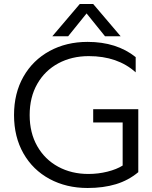

<svg xmlns="http://www.w3.org/2000/svg" viewBox="-20 -923 760 958"><path d="M378 -903H445L582 -742H504L412 -856L320 -742H241ZM50 -349Q50 -458 97 -540.5Q144 -623 227.5 -668.5Q311 -714 417 -714Q562 -714 657 -638V-562Q567 -643 423 -643Q338 -643 271 -607Q204 -571 166 -504.5Q128 -438 128 -349Q128 -260 166 -193.5Q204 -127 270.5 -91Q337 -55 421 -55Q470 -55 516 -66.5Q562 -78 592 -97V-312H445V-378H670V-64Q621 -23 558.5 -4Q496 15 417 15Q311 15 227.5 -30Q144 -75 97 -157.5Q50 -240 50 -349Z"/></svg>

Font: Prompt Light
Style: Regular
Weight: 300
Designer: Katatrad Team
Foundry: CadsonDemak
Version: Version 1.001